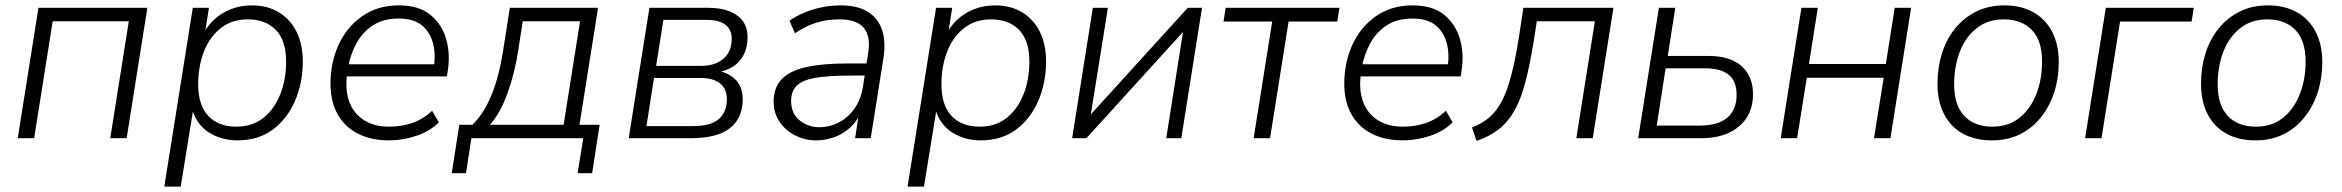

<svg xmlns="http://www.w3.org/2000/svg" viewBox="-20 -514 8708 714"><path d="M46 0 123 -485H528L451 0H390L459 -435H176L107 0Z M591 180 697 -485H757L740 -377H730Q747 -413 774 -439Q801 -465 837.5 -479.5Q874 -494 917 -494Q974 -494 1016.5 -468.5Q1059 -443 1082.5 -396.5Q1106 -350 1106 -285Q1106 -207 1077.5 -140Q1049 -73 995 -32.5Q941 8 863 8Q803 8 756 -22Q709 -52 692 -116H700L652 180ZM859 -43Q919 -43 960 -76Q1001 -109 1022.5 -164Q1044 -219 1044 -285Q1044 -363 1006 -402.5Q968 -442 901 -442Q842 -442 800.5 -409Q759 -376 738 -321.5Q717 -267 717 -200Q717 -123 754.5 -83Q792 -43 859 -43Z M1426 8Q1359 8 1310 -17.5Q1261 -43 1235 -90Q1209 -137 1209 -203Q1209 -281 1239 -347Q1269 -413 1326.5 -453.5Q1384 -494 1463 -494Q1538 -494 1581 -458.5Q1624 -423 1639.5 -367.5Q1655 -312 1645 -250L1642 -230H1254L1261 -275H1612L1593 -262Q1601 -313 1590 -354Q1579 -395 1548.5 -420Q1518 -445 1462 -445Q1404 -445 1365 -418.5Q1326 -392 1304.5 -351Q1283 -310 1275 -267L1272 -246Q1262 -185 1277.5 -139.5Q1293 -94 1331.5 -68.5Q1370 -43 1427 -43Q1474 -43 1514 -57Q1554 -71 1587 -102L1612 -59Q1579 -26 1528.5 -9Q1478 8 1426 8Z M1660 130 1688 -50H1737Q1768 -81 1790 -122.5Q1812 -164 1827.5 -217.5Q1843 -271 1853 -339L1876 -485H2204L2135 -50H2210L2182 130H2128L2149 0H1733L1713 130ZM1802 -50H2076L2137 -435H1924L1908 -332Q1895 -244 1867.5 -168Q1840 -92 1802 -50Z M2318 0 2395 -485H2612Q2661 -485 2694 -471.5Q2727 -458 2743.5 -434Q2760 -410 2760 -376Q2760 -336 2743.5 -306.5Q2727 -277 2696.5 -261Q2666 -245 2623 -241L2625 -253Q2675 -252 2708.5 -224Q2742 -196 2742 -145Q2742 -75 2694.5 -37.5Q2647 0 2548 0ZM2384 -45H2555Q2623 -45 2653 -71Q2683 -97 2683 -145Q2683 -184 2657.5 -204Q2632 -224 2585 -224H2412ZM2420 -269H2587Q2639 -269 2670 -295.5Q2701 -322 2701 -370Q2701 -404 2677.5 -422Q2654 -440 2609 -440H2447Z M3015 8Q2974 8 2938 -10Q2902 -28 2879.5 -60.5Q2857 -93 2857 -136Q2857 -187 2886 -218.5Q2915 -250 2976 -264Q3037 -278 3132 -278H3213L3206 -233H3146Q3061 -233 3012 -224.5Q2963 -216 2942.5 -195Q2922 -174 2922 -139Q2922 -91 2954 -66Q2986 -41 3026 -41Q3065 -41 3099 -58.5Q3133 -76 3157 -109.5Q3181 -143 3189 -191L3208 -313Q3219 -377 3193 -409.5Q3167 -442 3101 -442Q3055 -442 3015 -429.5Q2975 -417 2936 -390L2916 -437Q2940 -454 2971 -467Q3002 -480 3036.5 -487Q3071 -494 3106 -494Q3169 -494 3207.5 -470Q3246 -446 3260.5 -401.5Q3275 -357 3265 -296L3218 0H3160L3177 -113H3187Q3174 -72 3147 -45Q3120 -18 3085.5 -5Q3051 8 3015 8Z M3355 180 3461 -485H3521L3504 -377H3494Q3511 -413 3538 -439Q3565 -465 3601.5 -479.5Q3638 -494 3681 -494Q3738 -494 3780.5 -468.5Q3823 -443 3846.5 -396.5Q3870 -350 3870 -285Q3870 -207 3841.5 -140Q3813 -73 3759 -32.5Q3705 8 3627 8Q3567 8 3520 -22Q3473 -52 3456 -116H3464L3416 180ZM3623 -43Q3683 -43 3724 -76Q3765 -109 3786.5 -164Q3808 -219 3808 -285Q3808 -363 3770 -402.5Q3732 -442 3665 -442Q3606 -442 3564.5 -409Q3523 -376 3502 -321.5Q3481 -267 3481 -200Q3481 -123 3518.5 -83Q3556 -43 3623 -43Z M3967 0 4044 -485H4100L4031 -54H4005L4397 -485H4450L4373 0H4317L4385 -431H4412L4020 0Z M4642 0 4711 -434H4530L4538 -485H4961L4953 -434H4772L4703 0Z M5196 8Q5129 8 5080 -17.5Q5031 -43 5005 -90Q4979 -137 4979 -203Q4979 -281 5009 -347Q5039 -413 5096.5 -453.5Q5154 -494 5233 -494Q5308 -494 5351 -458.5Q5394 -423 5409.5 -367.5Q5425 -312 5415 -250L5412 -230H5024L5031 -275H5382L5363 -262Q5371 -313 5360 -354Q5349 -395 5318.5 -420Q5288 -445 5232 -445Q5174 -445 5135 -418.5Q5096 -392 5074.5 -351Q5053 -310 5045 -267L5042 -246Q5032 -185 5047.5 -139.5Q5063 -94 5101.5 -68.5Q5140 -43 5197 -43Q5244 -43 5284 -57Q5324 -71 5357 -102L5382 -59Q5349 -26 5298.5 -9Q5248 8 5196 8Z M5471 10 5454 -40Q5491 -54 5518.5 -77.5Q5546 -101 5565.5 -139Q5585 -177 5600 -234Q5615 -291 5628 -373L5645 -485H5980L5903 0H5842L5911 -435H5695L5685 -370Q5670 -276 5653 -210.5Q5636 -145 5611.5 -102Q5587 -59 5552.5 -32.5Q5518 -6 5471 10Z M6072 0 6149 -485H6210L6182 -306H6333Q6414 -306 6456.5 -268Q6499 -230 6499 -164Q6499 -113 6475.5 -76.5Q6452 -40 6409 -20Q6366 0 6304 0ZM6141 -47H6300Q6369 -47 6403.5 -76.5Q6438 -106 6438 -161Q6438 -213 6408 -236.5Q6378 -260 6321 -260H6174Z M6602 0 6679 -485H6740L6707 -276H6993L7026 -485H7087L7010 0H6949L6985 -225H6699L6663 0Z M7387 8Q7325 8 7279.5 -17Q7234 -42 7209.5 -89.5Q7185 -137 7185 -203Q7185 -262 7201.5 -315Q7218 -368 7250.5 -408Q7283 -448 7329 -471Q7375 -494 7434 -494Q7496 -494 7541.5 -468.5Q7587 -443 7611.5 -395.5Q7636 -348 7636 -283Q7636 -223 7619 -170.5Q7602 -118 7569.5 -77.5Q7537 -37 7491.5 -14.5Q7446 8 7387 8ZM7389 -43Q7449 -43 7490 -76Q7531 -109 7552.5 -164Q7574 -219 7574 -285Q7574 -363 7536 -402.5Q7498 -442 7431 -442Q7372 -442 7330.5 -409Q7289 -376 7268 -321.5Q7247 -267 7247 -200Q7247 -123 7284.5 -83Q7322 -43 7389 -43Z M7734 0 7811 -485H8138L8130 -434H7864L7795 0Z M8367 8Q8305 8 8259.5 -17Q8214 -42 8189.5 -89.5Q8165 -137 8165 -203Q8165 -262 8181.5 -315Q8198 -368 8230.5 -408Q8263 -448 8309 -471Q8355 -494 8414 -494Q8476 -494 8521.5 -468.5Q8567 -443 8591.5 -395.5Q8616 -348 8616 -283Q8616 -223 8599 -170.5Q8582 -118 8549.5 -77.5Q8517 -37 8471.5 -14.5Q8426 8 8367 8ZM8369 -43Q8429 -43 8470 -76Q8511 -109 8532.5 -164Q8554 -219 8554 -285Q8554 -363 8516 -402.5Q8478 -442 8411 -442Q8352 -442 8310.5 -409Q8269 -376 8248 -321.5Q8227 -267 8227 -200Q8227 -123 8264.5 -83Q8302 -43 8369 -43Z"/></svg>

Font: Nunito Sans 12pt Light
Style: Italic
Weight: 300
Italic angle: -9°
Designer: Vernon Adams
Foundry: Vernon Adams
Version: Version 3.101;gftools[0.9.27]